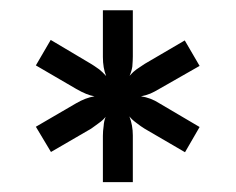

<svg xmlns="http://www.w3.org/2000/svg" viewBox="-20 -778 465 379"><path d="M374 -647.9 294.4 -602.5Q284.7 -596.7 276.9 -593.3Q267.1 -589.4 258.3 -587.9Q277.8 -585 294.4 -574.2L374 -527.3L345.2 -477.5L265.6 -523.9Q258.3 -528.3 249 -535.6Q240.2 -542 235.4 -548.3Q242.2 -530.8 242.2 -510.7V-418.5H183.1V-509.8Q183.1 -519.5 184.6 -529.3Q185.1 -538.6 188.5 -547.4Q183.6 -541 175.3 -535.2Q173.8 -534.2 168.2 -530Q162.6 -525.9 159.7 -523.9L80.6 -478L50.8 -527.8L130.4 -574.2Q148.9 -585 166.5 -587.9Q151.4 -590.3 130.4 -602.5L50.8 -648.9L80.1 -699.2L159.7 -651.9Q164.1 -649.4 175.8 -641.1Q182.6 -635.7 189.5 -627.9Q183.1 -644 183.1 -665.5V-757.8H242.2V-666.5Q242.2 -659.2 241.2 -646.5Q239.7 -637.2 235.8 -628.4Q243.2 -636.7 249.5 -641.1Q257.3 -646.5 265.6 -651.9L344.7 -698.2Z"/></svg>

Font: Lato-SemiBold
Style: Bold
Weight: 500
Designer: Lukasz Dziedzic with Adam Twardoch and Botio Nikoltchev
Foundry: tyPoland Lukasz Dziedzic
Version: ""